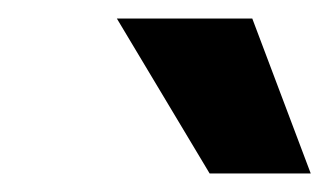

<svg xmlns="http://www.w3.org/2000/svg" viewBox="-20 -770 355 207"><path d="M206 -583 106 -750H252L315 -583Z"/></svg>

Font: Orkney
Style: BoldItalic
Weight: 700
Designer: Samuel Oakes and Alfredo Marco Pradil
Foundry: Alfredo Marco Pradil
Version: 1.0; ttfautohint (v1.5)